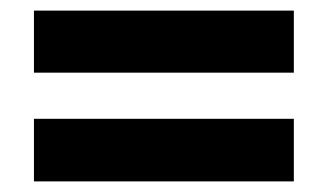

<svg xmlns="http://www.w3.org/2000/svg" viewBox="-20 -533 618 362"><path d="M44 -396V-513H534V-396ZM44 -191V-309H534V-191Z"/></svg>

Font: Noto Sans Myanmar ExtraBold
Style: Regular
Weight: 800
Designer: Monotype Design Team
Foundry: Monotype Imaging Inc.
Version: Version 2.107; ttfautohint (v1.8.4.7-5d5b)